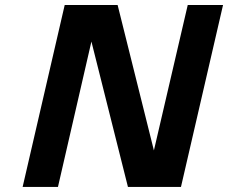

<svg xmlns="http://www.w3.org/2000/svg" viewBox="-20 -742 905 762"><path d="M698.2 0H487.8L342.8 -577.1L210 0H69.8L236.8 -722.2H446.8L590.8 -145L725.1 -722.2H865.2Z"/></svg>

Font: Perun
Style: Bold Italic
Weight: 700
Italic angle: -12°
Foundry: Copyright (c) Stefan Peev, Context Ltd, 2016
Version: Version 001.000